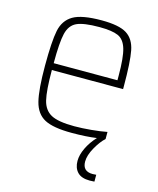

<svg xmlns="http://www.w3.org/2000/svg" viewBox="-108 -595 715 867"><g transform="rotate(15 249.0 -161.5)"><path d="M433 -243H100Q100 -147 110.5 -103.5Q121 -60 154.5 -42Q188 -24 263 -24Q299 -24 342 -28Q385 -32 415 -38V-5Q393 15 372.5 51.5Q352 88 352 117Q352 163 399 163L416 162V194Q407 195 394 195Q355 195 336.5 175.5Q318 156 318 123Q318 95 333.5 62.5Q349 30 376 1Q328 8 259 8Q173 8 132.5 -13.5Q92 -35 78.5 -88.5Q65 -142 65 -254Q65 -368 75.5 -419Q86 -470 126.5 -494Q167 -518 260 -518Q341 -518 377 -495.5Q413 -473 423 -421.5Q433 -370 433 -256ZM100 -275H398V-296Q398 -382 386 -421.5Q374 -461 345.5 -473.5Q317 -486 258 -486Q184 -486 152 -471Q120 -456 110 -414Q100 -372 100 -275Z"/></g></svg>

Font: Saira Semi Condensed Thin
Style: Regular
Weight: 100
Width: 4
Designer: Hector Gatti with collaboration of the Omnibus-Type team
Foundry: Omnibus-Type
Version: Version 1.001; ttfautohint (v1.8)